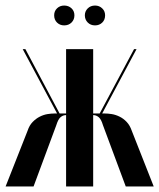

<svg xmlns="http://www.w3.org/2000/svg" viewBox="-25 -672 574 692"><path d="M428.2 0H529L449.8 -201Q443.2 -220.2 431.6 -232.5Q420 -244.8 406 -251.6Q392 -258.5 378 -260.8Q364 -263 352.2 -263H288.8V-257H314Q323.2 -256.2 331.5 -249Q339.8 -241.8 346 -221ZM337.5 -252.2 467.2 -495H458.2L330.2 -255.5ZM310.8 -495H213.2V0H310.8ZM96 0 178 -221Q184.5 -241.8 192.6 -249Q200.8 -256.2 210 -257H235.5V-263H172Q160 -263 146.1 -260.8Q132.2 -258.5 118.5 -251.6Q104.8 -244.8 92.8 -232.5Q80.8 -220.2 74.5 -201L-4.8 0ZM186.5 -252.2 193.8 -255.5 66.5 -495H56.8ZM170.2 -616.8Q170.2 -600.8 180.6 -590.6Q191 -580.5 206.2 -580.5Q222.5 -580.5 232.9 -590.9Q243.2 -601.2 243.2 -616.8Q243.2 -632 232.8 -642Q222.2 -652 206.2 -652Q191 -652 180.6 -642Q170.2 -632 170.2 -616.8ZM280.8 -616.8Q280.8 -601.5 291.1 -591Q301.5 -580.5 317.5 -580.5Q333 -580.5 343.4 -590.5Q353.8 -600.5 353.8 -616.8Q353.8 -632 343.2 -642Q332.8 -652 317.5 -652Q301.5 -652 291.1 -641.6Q280.8 -631.2 280.8 -616.8Z"/></svg>

Font: Moniqa Black
Style: Regular
Weight: 900
Designer: Rajesh Rajput
Foundry: Rajesh Rajput
Version: Version 1.000